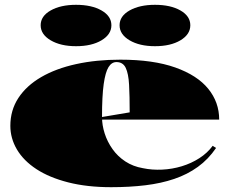

<svg xmlns="http://www.w3.org/2000/svg" viewBox="-20 -763 954 798"><path d="M480 -515Q617 -515 708.5 -482.5Q800 -450 845.5 -394Q891 -338 891 -266H400V-276L519 -296Q519 -364 516.5 -410.5Q514 -457 502.5 -481Q491 -505 464 -505Q444 -505 431 -484Q418 -463 411 -413.5Q404 -364 404 -276Q404 -243 415 -208.5Q426 -174 447.5 -143.5Q469 -113 501 -92Q533 -71 574 -64Q612 -56 654 -58Q696 -60 735.5 -72Q775 -84 808.5 -105.5Q842 -127 864 -157L878 -148Q846 -101 802.5 -69.5Q759 -38 704.5 -19.5Q650 -1 584.5 7Q519 15 442 15Q342 15 263.5 -5Q185 -25 131.5 -60Q78 -95 50.5 -141.5Q23 -188 23 -240Q23 -305 56.5 -356Q90 -407 151 -442.5Q212 -478 296 -496.5Q380 -515 480 -515ZM624 -743Q689 -743 730 -719.5Q771 -696 771 -658Q771 -620 730 -595.5Q689 -571 624 -571Q560 -571 518.5 -595.5Q477 -620 477 -658Q477 -696 518.5 -719.5Q560 -743 624 -743ZM296 -743Q361 -743 402 -719.5Q443 -696 443 -658Q443 -620 402 -595.5Q361 -571 296 -571Q232 -571 190.5 -595.5Q149 -620 149 -658Q149 -696 190.5 -719.5Q232 -743 296 -743Z"/></svg>

Font: Kalnia SemiExpanded
Style: Bold
Weight: 700
Width: 6
Designer: Frida Medrano
Foundry: Frida Medrano
Version: Version 1.105